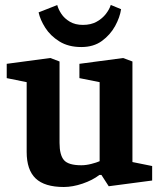

<svg xmlns="http://www.w3.org/2000/svg" viewBox="-20 -739 640 771"><path d="M236.2 11.9Q159.3 11.9 123.2 -22.4Q87.1 -56.7 87.1 -129V-409.1L7 -425.3V-482.7L182 -506.1L219.1 -492.1V-165.3Q219.1 -116.6 236.9 -96Q254.7 -75.4 306.5 -75.4Q325.9 -75.4 347 -80.9Q368.2 -86.3 380.1 -91.7V-409.1L298.9 -425.3V-482.7L474 -506.1L511.8 -492.1V-88.3L591 -72.3V-14.1L416.6 8.9L387.2 -36.6L379.1 -36.4Q351.6 -15.3 311.7 -1.7Q271.7 11.9 236.2 11.9ZM306.6 -550.1Q254.6 -550.1 218.6 -572.6Q182.5 -595.1 162 -627.2Q141.5 -659.3 135 -689.3L209.9 -718.7Q214.1 -702.1 226.3 -683.5Q238.6 -664.8 260.4 -651.9Q282.1 -639 313 -639Q345.3 -639 368.3 -651.9Q391.3 -664.8 405.6 -683.6Q419.8 -702.3 424.8 -719.2L466.2 -702.1Q461.5 -669.6 442.3 -634.5Q423 -599.4 389.5 -574.7Q355.9 -550.1 306.6 -550.1Z"/></svg>

Font: Faustina Light
Style: Regular
Weight: 300
Designer: Alfonso Garcia
Foundry: http://www.omnibus-type.com
Version: Version 1.200